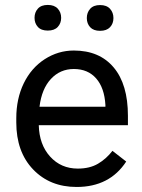

<svg xmlns="http://www.w3.org/2000/svg" viewBox="-20 -741 570 771"><path d="M287.6 9.8C376.1 9.8 442.5 -24.3 486.8 -92.3L431.6 -135.3C415 -113.8 395.7 -96.5 373.5 -83.5C351.4 -70.5 324.4 -64 292.5 -64C247.6 -64 210.5 -80 181.4 -112.1C152.3 -144.1 137 -186.2 135.7 -238.3H493.7V-275.9C493.7 -360.2 474.6 -425 436.5 -470.2C398.4 -515.5 345.1 -538.1 276.4 -538.1C234.4 -538.1 195.4 -526.4 159.4 -503.2C123.5 -479.9 95.5 -447.7 75.4 -406.5C55.4 -365.3 45.4 -318.5 45.4 -266.1V-249.5C45.4 -170.7 67.9 -107.8 112.8 -60.8C157.7 -13.8 216 9.8 287.6 9.8ZM276.4 -463.9C314.1 -463.9 344.1 -451.3 366.2 -426C388.3 -400.8 400.7 -365.2 403.3 -319.3V-312.5H138.7C144.5 -360.4 159.8 -397.5 184.6 -424.1C209.3 -450.6 239.9 -463.9 276.4 -463.9ZM118.7 -669.4C118.7 -654.8 123.1 -642.6 132.1 -632.8C141 -623 154.3 -618.2 171.9 -618.2C189.5 -618.2 202.8 -623 211.9 -632.8C221 -642.6 225.6 -654.8 225.6 -669.4C225.6 -684.1 221 -696.4 211.9 -706.3C202.8 -716.2 189.5 -721.2 171.9 -721.2C154.3 -721.2 141 -716.2 132.1 -706.3C123.1 -696.4 118.7 -684.1 118.7 -669.4ZM328.6 -668.5C328.6 -653.8 333.1 -641.6 342 -631.8C351 -622.1 364.3 -617.2 381.8 -617.2C399.4 -617.2 412.8 -622.1 421.9 -631.8C431 -641.6 435.5 -653.8 435.5 -668.5C435.5 -683.1 431 -695.5 421.9 -705.6C412.8 -715.7 399.4 -720.7 381.8 -720.7C364.3 -720.7 351 -715.7 342 -705.6C333.1 -695.5 328.6 -683.1 328.6 -668.5Z"/></svg>

Font: Roboto1
Style: rg
Weight: 400
Designer: Google
Version: Version 2.137; 2017